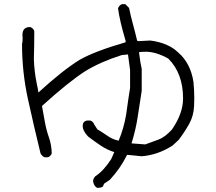

<svg xmlns="http://www.w3.org/2000/svg" viewBox="-20 -798 1040 924"><path d="M679 -103Q711 -115 742 -126Q773 -137 807 -174Q861 -252 861 -324Q861 -445 790 -516Q731 -549 682 -549Q665 -549 649 -547Q655 -495 662 -466V-361Q652 -299 643 -237.5Q634 -176 613 -108ZM449 106Q433 101 428 75Q428 61 439 50Q478 25 515 -32L530 -66Q495 -77 464.5 -97.5Q434 -118 404 -141Q378 -168 378 -193Q378 -213 398 -218H414Q428 -214 434 -198L449 -175Q475 -160 498.5 -143.5Q522 -127 551 -121Q576 -181 587 -246Q599 -333 606 -375V-461L596 -536L566 -533Q465 -501 391 -456Q310 -404 182 -288Q189 -250 196 -211Q203 -172 215.5 -136.5Q228 -101 229 -60Q228 -55 222 -48.5Q216 -42 210 -41H195Q190 -42 183.5 -48.5Q177 -55 175 -60Q143 -191 114.5 -321Q86 -451 86 -586Q89 -598 89 -612L88 -630Q88 -668 125 -668Q141 -662 145 -648Q145 -580 143 -513Q145 -453 157 -395Q162 -373 165 -353Q282 -460 363 -510Q437 -552 583 -594L585 -600Q556 -697 548 -758Q554 -773 567 -778H583L601 -760Q609 -721 620 -681Q631 -641 640 -602L646 -600L703 -603Q790 -592 838 -545Q897 -494 911 -404Q915 -364 915 -324L914 -288Q912 -240 890 -201Q868 -162 840 -125L811 -98Q740 -52 662 -46L592 -53Q591 -50 589 -48Q560 11 509 67L481 86L475 100Q466 106 449 106Z"/></svg>

Font: Yozai
Style: Regular
Weight: 400
Designer: LXGW / Y.OzVox
Foundry: LXGW / Y.OzVox
Version: Version 0.861;October 22, 2024